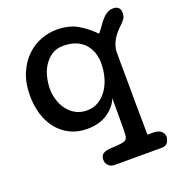

<svg xmlns="http://www.w3.org/2000/svg" viewBox="-122 -556 788 858"><g transform="rotate(-20 272.0 -127.0)"><path d="M413 -372Q426 -387 436.5 -402.5Q447 -418 458 -430Q469 -442 481.5 -449.5Q494 -457 510 -457Q544 -457 544 -423Q544 -407 536.5 -396Q529 -385 519 -376Q506 -364 495.5 -352Q485 -340 477 -327Q469 -313 464 -298Q459 -283 459 -270Q459 -248 459 -216Q459 -184 459.5 -150.5Q460 -117 460 -86.5Q460 -56 460 -37Q460 -26 460.5 -2.5Q461 21 461 47Q461 73 461.5 95.5Q462 118 462 126H487Q516 126 527.5 138Q539 150 539 162Q539 176 531 189.5Q523 203 502 203H278Q261 203 249.5 192.5Q238 182 238 165Q238 145 250.5 136.5Q263 128 289 127Q308 126 321 125Q334 124 341.5 122.5Q349 121 353 119.5Q357 118 359 116Q366 111 368 98Q370 85 370 50V-81Q356 -44 317 -17Q278 10 219 10Q175 10 139.5 -7Q104 -24 79 -54.5Q54 -85 41 -126.5Q28 -168 28 -217Q28 -278 47.5 -323Q67 -368 97.5 -397Q128 -426 165 -440Q202 -454 238 -454Q298 -454 338 -431Q378 -408 413 -372ZM246 -68Q277 -68 301 -82.5Q325 -97 342 -121.5Q359 -146 368 -178Q377 -210 377 -245Q377 -269 370 -292Q363 -315 347.5 -334Q332 -353 306 -364.5Q280 -376 243 -376Q211 -376 188.5 -361Q166 -346 151 -323Q136 -300 129 -271Q122 -242 122 -214Q122 -188 130 -162Q138 -136 153.5 -115Q169 -94 192.5 -81Q216 -68 246 -68Z"/></g></svg>

Font: Life Savers ExtraBold
Style: Regular
Weight: 800
Designer: Pablo Impallari, Rodrigo Fuenzalida, Brenda Gallo
Foundry: Pablo Impallari, Rodrigo Fuenzalida, Brenda Gallo
Version: Version 3.001; ttfautohint (v0.95) -l 8 -r 50 -G 200 -x 14 -